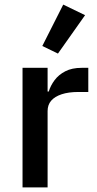

<svg xmlns="http://www.w3.org/2000/svg" viewBox="-20 -815 423 835"><path d="M187 0H78V-520H187V-417H192Q200 -443 217.5 -466.5Q235 -490 264 -505Q293 -520 335 -520H364V-415H321Q278 -415 248 -405Q218 -395 202.5 -377Q187 -359 187 -332ZM350 -749 232 -582 164 -615 255 -795Z"/></svg>

Font: IBM Plex Sans Medium
Style: Regular
Weight: 500
Designer: Mike Abbink, Paul van der Laan, Pieter van Rosmalen
Foundry: Bold Monday
Version: Version 3.201